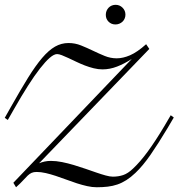

<svg xmlns="http://www.w3.org/2000/svg" viewBox="-29 -768 742 797"><path d="M590.8 -564.9 133.3 -90.3Q144 -94.7 156 -97.4Q168 -100.1 182.1 -100.1Q204.1 -100.1 228.5 -95.2Q252.9 -90.3 277.3 -83Q301.8 -75.7 325.7 -67.4Q349.6 -59.1 370.8 -51.8Q392.1 -44.4 409.7 -39.6Q427.2 -34.7 439.5 -34.7Q462.4 -34.7 482.2 -41.3Q502 -47.9 522.9 -67.9Q552.7 -95.7 584.7 -139.4Q616.7 -183.1 653.3 -244.6L679.7 -289.6L692.4 -280.3L666 -235.4Q627 -170.4 595.5 -125Q564 -79.6 533.2 -50.3Q514.2 -32.2 495.8 -20.5Q477.5 -8.8 458.3 -2.2Q439 4.4 418 6.8Q397 9.3 372.6 9.3Q353.5 9.3 332.8 4.6Q312 0 290 -7.1Q268.1 -14.2 246.1 -22.5Q224.1 -30.8 202.6 -37.8Q181.2 -44.9 160.9 -49.6Q140.6 -54.2 123 -54.2Q110.4 -54.2 102.3 -50.5Q94.2 -46.9 85.9 -39.1Q77.6 -31.2 66.9 -19.3Q56.2 -7.3 37.6 9.3L26.4 -9.3L518.1 -523.4Q487.3 -503.4 457 -491.7Q426.8 -480 396.5 -480Q378.9 -480 360.1 -484.6Q341.3 -489.3 323 -496.3Q304.7 -503.4 287.4 -511.7Q270 -520 254.9 -527.1Q239.7 -534.2 227.8 -538.8Q215.8 -543.5 208 -543.5Q195.3 -543.5 177.5 -528.1Q159.7 -512.7 137 -483.6Q114.3 -454.6 87.2 -412.1Q60.1 -369.6 29.3 -315.4L3.4 -270L-9.3 -278.8L16.6 -324.7Q56.6 -395.5 87.6 -445.6Q118.7 -495.6 146 -527.6Q173.3 -559.6 199.5 -574.5Q225.6 -589.4 255.4 -589.4Q282.7 -589.4 307.6 -579.3Q332.5 -569.3 356.7 -557.6Q380.9 -545.9 405.3 -535.9Q429.7 -525.9 455.6 -525.9Q481.4 -525.9 511 -538.6Q540.5 -551.3 577.6 -584.5ZM410.2 -706.5Q410.2 -715.3 413.3 -722.9Q416.5 -730.5 421.9 -736.1Q427.2 -741.7 434.8 -744.9Q442.4 -748 450.7 -748Q467.8 -748 479.7 -736.1Q491.7 -724.1 491.7 -707Q491.7 -698.7 488.5 -691.2Q485.4 -683.6 479.7 -678.2Q474.1 -672.9 466.6 -669.7Q459 -666.5 450.2 -666.5Q433.1 -666.5 421.6 -678Q410.2 -689.5 410.2 -706.5Z"/></svg>

Font: Petit Formal Script
Style: Regular
Weight: 400
Version: Version 1.001; ttfautohint (v0.8) -G 200 -r 50